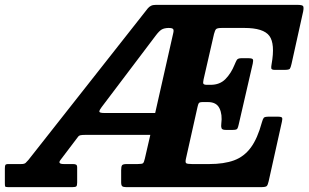

<svg xmlns="http://www.w3.org/2000/svg" viewBox="-55 -770 1273 790"><path d="M757.5 -329 710.5 -119Q706.5 -102.5 710.8 -98.8Q715 -95 735 -95H806Q866.5 -95 908 -110.2Q949.5 -125.5 977 -162.8Q1004.5 -200 1022.5 -266.5Q1026.5 -280.5 1030.2 -285.2Q1034 -290 1052 -290H1086.5Q1102.5 -290 1105.2 -286Q1108 -282 1105 -269.5L1050.5 -24.5Q1047 -8.5 1042.2 -4.2Q1037.5 0 1018 0H464.5Q453 0 448.2 -3.5Q443.5 -7 443.5 -20V-69.5Q443.5 -85 447.2 -90Q451 -95 466 -95H511Q529.5 -95 533.5 -98.5Q537.5 -102 541 -117.5L563.5 -215H295Q282.5 -215 275.8 -213.5Q269 -212 264.5 -205L194 -112Q180.5 -95 208 -95H245.5Q254 -95 258.2 -92.5Q262.5 -90 262.5 -81V-19Q262.5 -6.5 259 -3.2Q255.5 0 242.5 0H-21Q-32.5 0 -33.8 -3Q-35 -6 -35 -17V-76Q-35 -87 -33 -91Q-31 -95 -20 -95H31.5Q45.5 -95 50.5 -99.8Q55.5 -104.5 62 -112L553.5 -736Q559 -742.5 566.5 -746.2Q574 -750 586.5 -750H1168Q1188.5 -750 1192 -745Q1195.5 -740 1192.5 -723.5L1144.5 -507Q1141 -491.5 1137.5 -487Q1134 -482.5 1115 -482.5H1076Q1062 -482.5 1061.2 -489Q1060.5 -495.5 1062.5 -506Q1077.5 -590 1053.2 -622.5Q1029 -655 950.5 -655H858.5Q839.5 -655 834.5 -650.5Q829.5 -646 825.5 -630L782.5 -442.5Q779.5 -429 782.2 -425Q785 -421 796.5 -421H812Q849 -421 872.2 -444.2Q895.5 -467.5 910.5 -504.5Q915 -515.5 919.2 -523Q923.5 -530.5 938.5 -530.5H966Q982 -530.5 985 -526.2Q988 -522 985 -508.5L927 -257Q924.5 -245 921.2 -240.2Q918 -235.5 903 -235.5H873.5Q859 -235.5 856.5 -242.5Q854 -249.5 855.5 -260.5Q860.5 -299 848 -324.5Q835.5 -350 801 -350H779Q766 -350 763 -345.5Q760 -341 757.5 -329ZM375.5 -305H583.5L657.5 -632.5Q661 -646 657.2 -650.5Q653.5 -655 638.5 -655Q620.5 -654.5 610.2 -648.5Q600 -642.5 586 -624L363 -329Q354.5 -318 353.8 -311.5Q353 -305 375.5 -305Z"/></svg>

Font: Besley* Narrow
Style: Bold Italic
Weight: 700
Width: 4
Italic angle: -13°
Designer: Owen Earl
Foundry: indestructible type*
Version: Version 3.000; ttfautohint (v1.8.3)